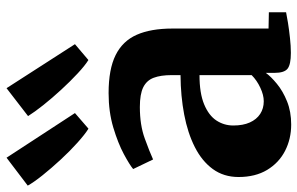

<svg xmlns="http://www.w3.org/2000/svg" viewBox="-192 -737 932 602"><g transform="rotate(-90 274.0 -436.0)"><path d="M184.5 11Q139.5 11 102 -8.2Q64.5 -27.5 42.2 -64.5Q20 -101.5 20 -154Q20 -200.5 45 -234.8Q70 -269 114 -291.2Q158 -313.5 215.8 -324.5Q273.5 -335.5 339.5 -336V-363.5Q339.5 -398 331.2 -420Q323 -442 301.5 -452.8Q280 -463.5 239.5 -463.5Q183 -463.5 141 -448.2Q99 -433 75 -422L45 -484.5Q58 -495.5 92 -513.8Q126 -532 175.2 -546.8Q224.5 -561.5 283 -561.5Q358 -561.5 402.2 -539.5Q446.5 -517.5 466 -473.2Q485.5 -429 485.5 -361V-60L536.5 -59V-5Q525 -2.5 503 1Q481 4.5 455.8 7.2Q430.5 10 409 10Q373 10 359.8 -0.2Q346.5 -10.5 346.5 -41.5V-68.5Q335 -52.5 312.2 -33.8Q289.5 -15 257.2 -2Q225 11 184.5 11ZM257.5 -75Q277 -75 300 -85.8Q323 -96.5 339.5 -113V-276.5Q283 -276.5 248 -262Q213 -247.5 197.2 -223.5Q181.5 -199.5 181.5 -170.5Q181.5 -140 191 -118.8Q200.5 -97.5 217.8 -86.2Q235 -75 257.5 -75ZM171 -625Q154 -635.5 127.8 -659Q101.5 -682.5 74.5 -711.8Q47.5 -741 25.5 -768.5Q3.5 -796 -7 -815L80.5 -881.5L220.5 -667L172 -625ZM386.5 -625Q369.5 -635.5 344.8 -658.5Q320 -681.5 293.8 -710Q267.5 -738.5 245.5 -766.2Q223.5 -794 211 -814L298.5 -881.5L436.5 -667L387 -625Z"/></g></svg>

Font: Merriweather 36pt ExtraBold
Style: Regular
Weight: 800
Designer: Eben Sorkin
Foundry: Eben Sorkin
Version: Version 2.100